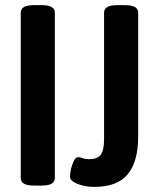

<svg xmlns="http://www.w3.org/2000/svg" viewBox="-20 -722 615 749"><path d="M115 2Q86 2 73.5 -5.5Q61 -13 61 -27V-673Q61 -687 73.5 -694.5Q86 -702 115 -702H141Q169 -702 181.5 -694.5Q194 -687 194 -673V-27Q194 -13 181.5 -5.5Q169 2 141 2ZM348 7Q325 7 303.5 2Q282 -3 267.5 -12Q253 -21 253 -32Q253 -47 257.5 -65Q262 -83 269 -96Q276 -109 285 -109Q292 -109 302.5 -105Q313 -101 329 -101Q360 -101 373 -118.5Q386 -136 386 -179V-673Q386 -687 398.5 -694.5Q411 -702 440 -702H465Q494 -702 506.5 -694.5Q519 -687 519 -673V-189Q519 -92 478.5 -42.5Q438 7 348 7Z"/></svg>

Font: Asap Condensed SemiBold
Style: Regular
Weight: 600
Width: 3
Designer: Pablo Cosgaya
Foundry: Omnibus-Type
Version: Version 3.001; ttfautohint (v1.8.4.7-5d5b)